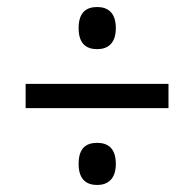

<svg xmlns="http://www.w3.org/2000/svg" viewBox="-20 -631 554 547"><path d="M257 -491C286 -491 310 -506 310 -551C310 -596 286 -611 257 -611C226 -611 204 -596 204 -551C204 -506 226 -491 257 -491ZM53 -323H460V-392H53ZM257 -104C286 -104 310 -120 310 -164C310 -210 286 -224 257 -224C226 -224 204 -210 204 -164C204 -120 226 -104 257 -104Z"/></svg>

Font: Noto Serif Myanmar SemiCondensed
Style: Bold
Weight: 700
Width: 4
Designer: Ben Mitchell and the Monotype Design Team
Foundry: Monotype Imaging Inc.
Version: Version 2.106